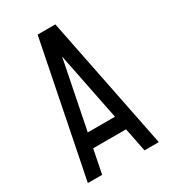

<svg xmlns="http://www.w3.org/2000/svg" viewBox="-171 -769 754 854"><g transform="rotate(-30 206.5 -342.0)"><path d="M24.4 0 161.1 -683.6H252L388.7 0H315.4L291 -122.1H122.1L97.7 0ZM136.7 -195.3H276.4L206.5 -544.4Z"/></g></svg>

Font: Saniretro
Style: Regular
Weight: 400
Designer: Jayvee D. Enaguas (Grand Chaos)
Version: Version 1.0 - 6/10/2013